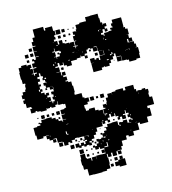

<svg xmlns="http://www.w3.org/2000/svg" viewBox="-128 -836 989 1104"><g transform="rotate(-15 366.5 -284.0)"><path d="M68 -113H32V-138H27V-184H49V-188H70V-197H62V-205H70V-201H81V-216H109V-218H143V-208H148V-209H164V-198H177V-193H178V-185H194V-183H198V-176H202V-185H222V-187H202V-215H222V-218H203V-244H228V-249H239V-272H279H265H227V-275H200V-297H197V-280H182V-269H158V-276H150V-271H130V-276H128V-263H92V-268H73V-274H63V-268H37V-294H49V-300H45V-305H20V-331H10V-351H20V-360H9V-382H19V-398H37V-410H43V-434H47V-444H33V-471H30V-511H33V-538H50V-547H82V-537H86V-541H106V-521H96V-515H110V-487H98V-484H109V-474H115V-482H128V-488H113V-514H133V-519H114V-543H130V-555H120V-567H132V-561H143V-574H163V-577H142V-605H160V-607H142V-635H160V-639H144V-663H155V-686H169V-732H231V-709H239V-722H281V-694H289V-668H279V-658H283V-644H271V-633H288V-611H326V-606H351V-599H353V-604H379V-578H368V-575H380V-564H383V-574H395V-578H383V-604H394V-607H382V-635H395V-642H387V-660H405V-656H408V-669H413V-694H437V-700H475V-699H478V-723H507V-724H553V-697H556V-670H565V-653H567V-660H585V-642H572V-629H556V-611H543V-600H555V-591H560V-607H587V-610H606V-616H601V-626H611V-625H616V-633H612V-649H622V-669H678V-613H675V-610H685V-598H697V-564H683V-563H692V-542H707V-520H685V-539H678V-519H684V-518H713V-502H721V-480H713V-479H728V-443H725V-416H701V-410H659V-423H648V-426H621V-454H619V-457H592V-478H583H577V-489H571V-480H561V-474H569V-478H583V-464H573V-448H556V-431H544V-417H516V-421H509V-418H496V-405H444V-457H459V-458H443V-484H469V-472H479V-478H493V-464H481H501V-486H531H549H531V-511H529V-488H503V-514H526V-515H500V-543H498V-546H481V-543H498V-519H474V-540H459V-545H447V-540H437V-520H421V-510H399V-516H395V-506H371V-500H335V-476H305V-485H290V-504H286V-491H266V-508H256V-491H239V-484H259V-458H237V-456H261V-434H266V-451H286V-431H269V-422H287V-400H275V-394H289V-387H306V-361H310V-321H306V-307H346V-280H355V-273H378V-249H365V-236H342V-216H345V-201H363V-208H397V-190H415V-184H439V-158H442V-185H456V-191H446V-211H466V-205H469V-218H486H473V-244H487V-264H513V-253H514V-267H538V-273H582V-258H595V-276H645V-249H654V-234H659V-238H673V-236H686V-241H706V-232H721V-210H717V-193H718V-184H733V-138H691V-136V-124H703V-78H674V-47H626V-57H613V-18H576V5H544V-4H529V-5V18H498V47H487V66H460V69H480V89H460V69H452V91H428V69H420H395V91H398V127H395V154H373V162H345V164H295V163H266V123H246V97H242V61H246V35H274V61H278V90V67H302V84H307V66H333V83H334V63H366V64H390V32H367V21H360V29H340V15H330V3H342V9H354V-3H367V-14H359V-28H373V-24H388V-29H404V-25H414V-31H400V-46H391V-56H401V-51H414V-63H430V-81H441V-96H469V-98H503V-74H509V-88H523V-86H534V-93H558V-73H568V-71H579V-73H568V-89H584V-82H590V-92H581V-103H568V-119H577V-129H564V-147H559V-128H544V-122H557V-100H535V-117H523V-104H509V-118H516V-126H501V-145H496V-131H476V-149H467V-130H454V-118H463V-104H449V-117H434V-103H418V-117H415V-92H377V-70H366V-55H351V-36H334V-27H318V-19H328V-3H312V-9H297V-4H283V-12H267V-30H285V-18H294V-33H306V-40H295V-62H317V-55H321V-63H288V-64H259V-66H242V-59H219V-57H222V-45H210V-52H198V-39H174V-62H167V-40H145V-62H167V-66H141V-93H138V-94H121V-90H135V-72H117V-90H99V-101H86V-121H102V-123H85V-122H68ZM319 -668H293V-694H319ZM345 -672H327V-690H345ZM399 -678H393V-684H399ZM369 -678H363V-684H369ZM314 -643H298V-659H314ZM343 -644H329V-658H343ZM371 -646H361V-656H371ZM269 -652H266ZM536 -631H548V-632H532V-624H536ZM316 -611H296V-631H316ZM264 -627V-630H262V-627ZM135 -612H117V-630H135ZM584 -613H568V-629H584ZM340 -617H332V-625H340ZM276 -606H286V-609H276ZM426 -606H435H426ZM106 -581H86V-601H106ZM135 -582H117V-600H135ZM259 -548H248V-545H260V-534H263V-544H281V-560H292V-571H286V-576H261V-595H258V-579H245V-574H259ZM550 -572V-582H548V-572ZM571 -574V-575H570V-574ZM557 -566H563V-571H557ZM103 -554H89V-568H103ZM281 -556H271V-566H281ZM394 -546V-548H393V-546ZM356 -545H367V-547H356ZM668 -543V-544V-543ZM381 -536V-538H380V-536ZM461 -526H451V-536H461ZM415 -532V-535H411V-532ZM273 -511V-518V-511ZM247 -511V-517H243V-511ZM327 -510H322V-506H329V-511H327ZM494 -493H478V-509H494ZM564 -502V-509H561V-502ZM434 -493H418V-509H434ZM230 -500H236V-508H230ZM677 -482V-476H679V-483H657V-482ZM655 -477V-480H653V-477ZM167 -310H155V-306H171V-293H175V-302H186V-313H178V-329H187V-343H178V-359H194V-354H195V-372H177V-388H157V-403H148V-419H164V-414H166V-423H162V-435H150V-447H155V-460H145V-479H137V-460H123V-449H134V-433H120V-417H119V-413H120V-417H132V-405H122V-389H119V-388H133V-374H122V-365H140V-352H148V-359H164V-343H151V-332H167ZM283 -464H269V-478H283ZM536 -451H547V-456H536ZM619 -428H593V-454H619ZM162 -439H171V-446H162ZM578 -439H574V-443H578ZM183 -390H191V-391H183ZM113 -377H119V-388H113ZM161 -376H151V-386H161ZM197 -372V-386H195V-372ZM145 -326V-330H143V-326ZM199 -325V-328H194V-325ZM141 -291V-296V-291ZM467 -250H445V-272H467ZM407 -250H385V-272H407ZM432 -255H420V-267H432ZM196 -221H176V-241H196ZM106 -221H86V-241H106ZM133 -224H119V-238H133ZM163 -224H149V-238H163ZM69 -228H63V-234H69ZM459 -228H453V-234H459ZM665 -219V-224H663V-219ZM191 -196H181V-206H191ZM157 -193H163H157ZM473 -173V-177H470V-173ZM230 -160V-177V-160ZM484 -151V-158H482V-151ZM215 -155H227V-157H215ZM445 -152H458V-157H443V-145H445ZM575 -153V-156H574V-153ZM420 -119H426V-124H420ZM587 -110V-118H584V-110ZM205 -100V-96H212V-101H206V-117H200V-100ZM109 -112V-117H106V-112ZM490 -107H482V-115H490ZM355 -87V-90H353V-87ZM429 -78H423V-84H429ZM398 -79H394V-83H398ZM509 -67H515V-74H509ZM601 -64H612V-65H601ZM282 -45H270V-57H282ZM251 -46H241V-56H251ZM294 -37H286V-45H294ZM263 -38H257V-44H263ZM421 -33V-39H420V-33ZM267 -4H253V-10H235V-32H257V-18H267ZM227 -10H205V-32H227ZM567 -27V-29H563V-27ZM341 -16H331V-26H341ZM355 -6H345V-16H355ZM396 -6V-13H393V-6ZM424 -5H431V-9H424ZM381 6V2H378V6ZM411 24H393V29H416V3H411ZM272 31H248V7H272ZM324 23H316V15H324ZM294 23H286V15H294ZM389 58H371V40H389ZM297 56H283V42H297ZM355 54H345V44H355ZM324 53H316V45H324ZM420 89H400V69H420ZM479 118H461V100H479ZM449 118H431V100H449ZM414 113H406V105H414ZM490 159H450V151H428V127H450V119H490ZM418 147H402V131H418Z"/></g></svg>

Font: Rubik Storm
Style: Regular
Weight: 400
Designer: Hubert and Fischer, NaN
Foundry: Hubert and Fischer, NaN
Version: Version 2.201